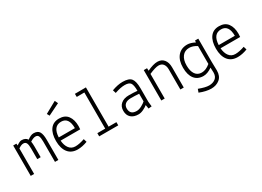

<svg xmlns="http://www.w3.org/2000/svg" viewBox="-22 -1558 3544 2599"><g transform="rotate(-30 1750.0 -258.5)"><path d="M85 -475 88 -445Q138 -481 165 -481Q231 -481 256 -438Q312 -481 354 -481Q419 -481 443 -441Q467 -401 467 -318V0H414V-318Q414 -375 402 -402.5Q390 -430 356 -430Q322 -430 272 -398Q278 -364 278 -318V-152H225V-318Q225 -375 213 -402Q200 -430 166 -430Q132 -430 88 -398V0H35V-475Z M933 -261 930 -211H624Q629 -136 664 -89.5Q699 -43 760.5 -43Q822 -43 905 -72L920 -22Q839 9 768 9Q670 9 618.5 -56.5Q567 -122 567 -237Q567 -352 614.5 -416.5Q662 -481 753 -481Q844 -481 888.5 -421Q933 -361 933 -261ZM757 -430Q631 -430 624 -261H876Q876 -430 757 -430ZM643 -617 824 -717 847 -668 664 -578Z M1109 -614 1108 -663 1281 -664V-50H1403V0H1105V-50H1228V-615Z M1718 -43Q1755 -43 1798.5 -66.5Q1842 -90 1862 -110V-229Q1796 -234 1736 -234Q1676 -234 1646 -208.5Q1616 -183 1616 -140Q1616 -43 1718 -43ZM1717 9Q1644 9 1602 -28.5Q1560 -66 1560 -135Q1560 -204 1606 -242Q1652 -281 1728 -281Q1804 -281 1862 -275Q1862 -364 1840 -396.5Q1818 -429 1751 -429Q1684 -429 1593 -397L1578 -447Q1671 -481 1746 -481Q1845 -481 1880 -437Q1915 -393 1915 -283V-73L1923 3L1872 8L1862 -52Q1839 -32 1797 -11.5Q1755 9 1717 9Z M2127 -475 2129 -435Q2226 -481 2290 -481Q2354 -481 2390.5 -437Q2427 -393 2427 -317V0H2374V-317Q2374 -366 2350 -398Q2326 -429 2278 -429Q2230 -429 2129 -385V0H2076V-475Z M2928 -115 2931 23Q2931 112 2877.5 156Q2824 200 2745 200Q2666 200 2565 160L2583 110Q2682 148 2740.5 148Q2799 148 2838.5 117.5Q2878 87 2878 24Q2878 16 2876.5 -11.5Q2875 -39 2875 -52Q2802 -1 2739 -1Q2649 -1 2600.5 -62.5Q2552 -124 2552 -237.5Q2552 -351 2606 -416Q2660 -481 2756 -481Q2809 -481 2875 -446L2877 -475H2928ZM2875 -110V-390Q2813 -429 2758 -429Q2687 -429 2648 -377.5Q2609 -326 2609 -238.5Q2609 -151 2643 -102Q2677 -53 2742 -53Q2807 -53 2875 -110Z M3433 -261 3430 -211H3124Q3129 -136 3164 -89.5Q3199 -43 3260.5 -43Q3322 -43 3405 -72L3420 -22Q3339 9 3268 9Q3170 9 3118.5 -56.5Q3067 -122 3067 -237Q3067 -352 3114.5 -416.5Q3162 -481 3253 -481Q3344 -481 3388.5 -421Q3433 -361 3433 -261ZM3257 -430Q3131 -430 3124 -261H3376Q3376 -430 3257 -430Z"/></g></svg>

Font: TypoPRO Lekton
Style: Regular
Weight: 400
Monospace: yes
Designer: Paolo Mazzetti, Luciano Perondi, Raffaele Flato, Elena Papassissa, Emilio Macchia, Michela Povoleri, Tobias Seemiller, R
Version: Version 34.000